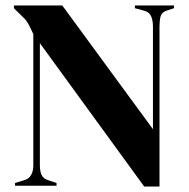

<svg xmlns="http://www.w3.org/2000/svg" viewBox="-20 -680 693 703"><path d="M35 0V-10L68 -20Q86 -25 94 -39.5Q102 -54 102 -74V-555Q91 -579 84.5 -591Q78 -603 70 -611.5Q62 -620 48 -633L31 -650V-660H208L540 -207V-584Q540 -604 533.5 -620Q527 -636 507 -641L474 -650V-660H617V-650L590 -641Q572 -635 568 -620Q564 -605 564 -585V3H508L126 -522V-74Q126 -54 132 -40Q138 -26 157 -20L187 -10V0Z"/></svg>

Font: DM Serif Display
Style: Regular
Weight: 400
Designer: Colophon Foundry, Frank Grießhammer
Foundry: Colophon Foundry
Version: Version 5.200; ttfautohint (v1.8.3)